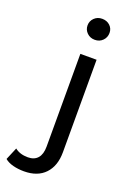

<svg xmlns="http://www.w3.org/2000/svg" viewBox="-272 -818 734 1080"><g transform="rotate(20 95.0 -278.5)"><path d="M-94 167.7 -62.9 93.7Q-33.1 118 15 118Q53 118 73.5 94.6Q94 71.1 94 25.6V-529.9H191.1V23.7Q191.1 105.7 146.7 152.6Q102.3 199.6 21.1 199.6Q-14.1 199.6 -44.3 191.8Q-74.4 184 -94 167.7ZM77.1 -694.6Q77.1 -721 95.9 -739.2Q114.6 -757.4 142.6 -757.4Q170.7 -757.4 189.4 -740.1Q208 -722.7 208 -696.3Q208 -669.1 189.4 -650.4Q170.7 -631.7 142.6 -631.7Q114.6 -631.7 95.9 -650Q77.1 -668.3 77.1 -694.6Z"/></g></svg>

Font: iiserrat Thin
Style: Regular
Weight: 100
Designer: Akira Ohta
Foundry: Akira Ohta
Version: Version 1.200;Glyphs 3.3.1 (3343)